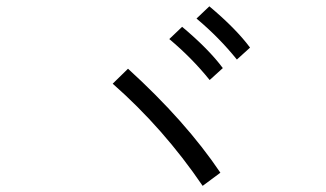

<svg xmlns="http://www.w3.org/2000/svg" viewBox="-20 -861 1040 613"><path d="M339.8 -593.8 388.7 -641.6Q573.2 -473.6 683.6 -309.6L627 -267.6Q502 -451.2 339.8 -593.8ZM607.4 -801.8 648.4 -840.8Q733.4 -769.5 778.3 -709L736.3 -670.9Q679.7 -741.2 607.4 -801.8ZM520.5 -736.3 561.5 -775.4Q646.5 -704.1 691.4 -643.6L649.4 -605.5Q592.8 -675.8 520.5 -736.3Z"/></svg>

Font: Gothic A1
Style: Regular
Weight: 400
Designer: HanYang I&C Co.,Ltd.
Foundry: HanYang I&C Co.,Ltd.
Version: Version 2.50